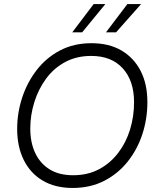

<svg xmlns="http://www.w3.org/2000/svg" viewBox="-20 -921 788 951"><path d="M340 10Q253 10 191.5 -26.5Q130 -63 97.5 -129Q65 -195 65 -282Q65 -362 90 -438Q115 -514 162.5 -575Q210 -636 278 -671.5Q346 -707 433 -707Q520 -707 581.5 -671Q643 -635 676.5 -570Q710 -505 710 -415Q710 -332 685 -256Q660 -180 612 -120Q564 -60 495.5 -25Q427 10 340 10ZM342 -53Q415 -53 471 -83Q527 -113 566 -164.5Q605 -216 624.5 -280.5Q644 -345 644 -415Q644 -521 588 -582.5Q532 -644 432 -644Q359 -644 302.5 -613.5Q246 -583 208 -531Q170 -479 150 -415Q130 -351 130 -284Q130 -215 154.5 -163Q179 -111 226 -82Q273 -53 342 -53ZM505 -761 611 -901H679L555 -761ZM338 -761 444 -901H502L387 -761Z"/></svg>

Font: Hanken Grotesk Light
Style: Italic
Weight: 300
Italic angle: -8°
Designer: Alfredo Marco Pradil
Foundry: Hanken Design Co.
Version: Version 3.013